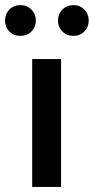

<svg xmlns="http://www.w3.org/2000/svg" viewBox="-51 -739 371 759"><path d="M76.2 0V-505.4H190.4V0ZM29.3 -597.2Q2.9 -597.2 -14.2 -614.7Q-31.2 -632.3 -31.2 -657.7Q-31.2 -683.1 -14.2 -700.9Q2.9 -718.8 29.3 -718.8Q56.2 -718.8 73.5 -700.9Q90.8 -683.1 90.8 -657.7Q90.8 -632.3 73.5 -614.7Q56.2 -597.2 29.3 -597.2ZM239.3 -597.2Q212.4 -597.2 195.3 -614.7Q178.2 -632.3 178.2 -657.7Q178.2 -683.1 195.3 -700.9Q212.4 -718.8 239.3 -718.8Q265.6 -718.8 282.7 -700.9Q299.8 -683.1 299.8 -657.7Q299.8 -632.3 282.7 -614.7Q265.6 -597.2 239.3 -597.2Z"/></svg>

Font: Akatab
Style: Bold
Weight: 700
Designer: SIL Global
Foundry: SIL Global
Version: Version 4.100